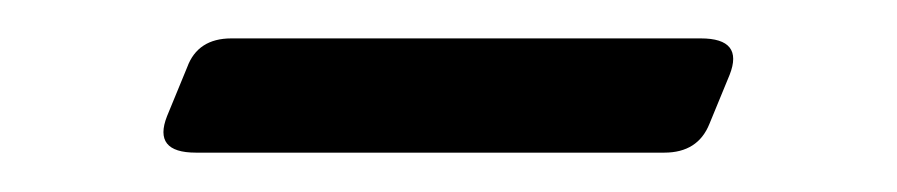

<svg xmlns="http://www.w3.org/2000/svg" viewBox="-20 -332 467 100"><path d="M345 -312Q367.5 -312 360 -293L349.5 -267.5Q343.5 -252.5 326 -252.5H82Q59.5 -252.5 67 -271.5L77.5 -297Q83 -312 100.5 -312Z"/></svg>

Font: Fraunces 9pt Soft Light
Style: Regular
Weight: 300
Version: Version 1.000;[0bf87f6ff]